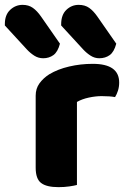

<svg xmlns="http://www.w3.org/2000/svg" viewBox="-95 -763 526 791"><path d="M222 -343V-229H52V-369Q52 -398 67.5 -419.5Q83 -441 108 -457Q143 -478 190 -489Q237 -500 287 -500Q396 -500 396 -423Q396 -405 391 -389.5Q386 -374 379 -363Q369 -365 355 -366Q341 -367 324 -367Q299 -367 271 -361Q243 -355 222 -343ZM52 -264H222V-1Q211 2 190.5 5Q170 8 146 8Q97 8 74.5 -9Q52 -26 52 -72ZM16 -559 -75 -658V-664Q-75 -702 -53 -722.5Q-31 -743 -2 -743Q23 -743 40.5 -730.5Q58 -718 74 -695L152 -583Q143 -549 125 -536Q107 -523 83 -523Q63 -523 46.5 -533.5Q30 -544 16 -559ZM248 -559 157 -658V-663Q157 -702 178.5 -722.5Q200 -743 229 -743Q255 -743 272.5 -730.5Q290 -718 306 -695L384 -583Q375 -549 357 -536Q339 -523 314 -523Q295 -523 278.5 -533.5Q262 -544 248 -559Z"/></svg>

Font: Baloo Bhaijaan 2 ExtraBold
Style: Regular
Weight: 800
Designer: Sanskriti Dholi, Noopur Datye and Ek Type
Foundry: Ek Type
Version: Version 1.701